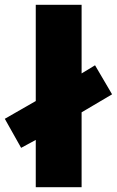

<svg xmlns="http://www.w3.org/2000/svg" viewBox="-35 -780 487 800"><path d="M114 0H305V-312L432 -387L361 -508L305 -474V-760H114V-359L-15 -285L53 -164L114 -197Z"/></svg>

Font: Noto Sans Lao Looped Black
Style: Regular
Weight: 900
Designer: Mark Frömberg, Ben Mitchell
Foundry: The Fontpad Ltd
Version: Version 1.002